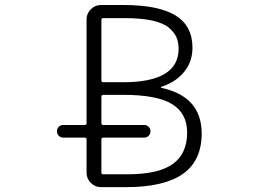

<svg xmlns="http://www.w3.org/2000/svg" viewBox="-20 -774 1040 772"><path d="M387.7 -451.2Q387.7 -443.4 395.5 -443.4H475.6Q697.3 -443.4 698.2 -577.1Q698.2 -603.5 689.9 -623Q681.6 -642.6 660.2 -661.6Q638.7 -680.7 593.8 -690.9Q548.8 -701.2 481.4 -701.2H395.5Q387.7 -701.2 387.7 -693.4ZM387.7 -279.3Q387.7 -271.5 395.5 -271.5H559.6Q570.3 -271.5 577.6 -264.2Q585 -256.8 585 -246.1Q585 -235.4 577.6 -228Q570.3 -220.7 559.6 -220.7H395.5Q387.7 -220.7 387.7 -212.9V-80.1Q387.7 -73.2 395.5 -73.2H492.2Q616.2 -73.2 674.3 -114.3Q732.4 -155.3 732.4 -241.2Q732.4 -318.4 671.9 -355.5Q611.3 -392.6 475.6 -392.6H395.5Q387.7 -392.6 387.7 -384.8ZM627.9 -424.8Q627 -424.8 627 -423.3Q627 -421.9 627.9 -420.9Q790 -386.7 791 -238.3Q791 -127.9 715.3 -74.7Q639.6 -21.5 486.3 -21.5H385.7Q362.3 -21.5 345.2 -38.6Q328.1 -55.7 328.1 -79.1V-212.9Q328.1 -220.7 321.3 -220.7H234.4Q223.6 -220.7 216.3 -228Q209 -235.4 209 -246.1Q209 -256.8 216.3 -264.2Q223.6 -271.5 234.4 -271.5H321.3Q328.1 -271.5 328.1 -279.3V-696.3Q328.1 -719.7 345.2 -736.8Q362.3 -753.9 385.7 -753.9H475.6Q617.2 -753.9 685.5 -711.9Q753.9 -669.9 753.9 -582Q753.9 -520.5 713.9 -477.5Q680.7 -441.4 627.9 -424.8Z"/></svg>

Font: Rounded Mgen+ 1mn light
Style: Regular
Weight: 200
Designer: [Source Han Sans]
Ryoko NISHIZUKA  (kana & ideographs); Paul D. Hunt (Latin, Greek & Cyrillic); Wenlong ZHANG  (bopomofo
Version: Version 1.059.20150602